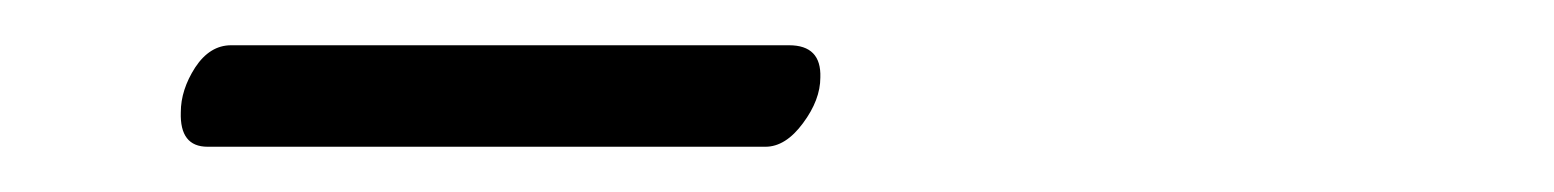

<svg xmlns="http://www.w3.org/2000/svg" viewBox="-20 -593 680 84"><path d="M314.9 -528.8H70.8Q58.6 -528.8 59.1 -543.9Q59.1 -553.7 65.4 -563.5Q71.8 -573.2 81.1 -573.2H325.2Q339.4 -573.2 338.9 -559.1Q338.9 -549.3 331.3 -539.1Q323.7 -528.8 314.9 -528.8Z"/></svg>

Font: Linux Libertine Mono
Style: Mono
Weight: 400
Designer: Philipp H. Poll
Foundry: Philipp H. Poll
Version: Version 5.1.7 ; ttfautohint (v0.9)